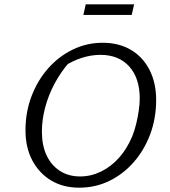

<svg xmlns="http://www.w3.org/2000/svg" viewBox="-20 -860 786 889"><path d="M347 9Q272 9 216.5 -24.5Q161 -58 129.5 -117.5Q98 -177 98 -257Q98 -341 126 -414.5Q154 -488 203 -543.5Q252 -599 317 -630.5Q382 -662 455 -662Q530 -662 585.5 -629.5Q641 -597 672 -537Q703 -477 703 -397Q703 -312 675.5 -238.5Q648 -165 599.5 -109.5Q551 -54 486.5 -22.5Q422 9 347 9ZM351 -43Q401 -43 447.5 -65.5Q494 -88 531 -129.5Q568 -171 592 -228Q603 -255 610.5 -286Q618 -317 622.5 -348Q627 -379 627 -404Q627 -498 578.5 -552Q530 -606 445 -606Q402 -606 358.5 -592Q315 -578 273 -551L301 -572Q261 -526 232.5 -472.5Q204 -419 189 -362Q174 -305 174 -251Q174 -187 195.5 -141Q217 -95 257 -69Q297 -43 351 -43ZM366 -791 377 -840H601L590 -791Z"/></svg>

Font: Piazzolla Thin Light
Style: Italic
Weight: 300
Italic angle: -11.3°
Version: Version 2.005